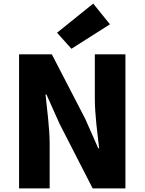

<svg xmlns="http://www.w3.org/2000/svg" viewBox="-20 -1047 804 1067"><path d="M86 0H256V-247C256 -337 241 -439 233 -522H238L311 -359L495 0H677V-745H507V-498C507 -409 522 -302 531 -223H526L453 -388L268 -745H86ZM377 -776 591 -912 498 -1027 297 -865Z"/></svg>

Font: Noto Sans HK Black
Style: Regular
Weight: 900
Designer: Ryoko NISHIZUKA 西塚涼子 (kana, bopomofo & ideographs); Paul D. Hunt (Latin, Greek & Cyrillic); Sandoll Communications 산돌커뮤니
Foundry: Adobe
Version: Version 2.004;hotconv 1.0.118;makeotfexe 2.5.65603